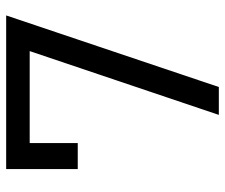

<svg xmlns="http://www.w3.org/2000/svg" viewBox="-74 -660 733 626"><g transform="rotate(-90 293.0 -346.5)"><path d="M231.9 0 439.9 -616.7H140.1V-460H55.2V-693.4H556.2L322.8 0Z"/></g></svg>

Font: Cascadia Mono SemiLight
Style: Regular
Weight: 350
Monospace: yes
Designer: Aaron Bell
Foundry: Saja Typeworks
Version: Version 2404.023; ttfautohint (v1.8.4)